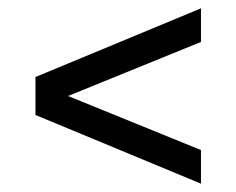

<svg xmlns="http://www.w3.org/2000/svg" viewBox="-20 -610 566 460"><path d="M461.5 -170 65 -334.5V-425.5L461.5 -590V-509.5L143 -380L461.5 -250.5Z"/></svg>

Font: Encode Sans Semi Condensed Medium
Style: Regular
Weight: 500
Width: 4
Designer: Multiple Designers
Foundry: Impallari Type
Version: Version 3.000; ttfautohint (v1.8.3) -l 8 -r 50 -G 200 -x 14 